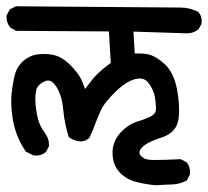

<svg xmlns="http://www.w3.org/2000/svg" viewBox="-29 -583 646 596"><path d="M320.3 -108.9Q320.3 -143.6 344.7 -170.9Q369.6 -198.2 401.4 -207Q443.4 -219.2 452.1 -232.9Q454.6 -237.3 454.8 -241.2Q455.1 -245.1 455.1 -249Q455.1 -261.2 452.1 -279.8Q448.7 -302.7 432.6 -324.7Q421.9 -339.4 404.8 -339.4Q398.9 -339.4 392.6 -337.9Q364.3 -331.5 330.6 -299.3Q296.4 -266.1 285.6 -243.7Q274.9 -220.7 269 -204.6Q259.3 -177.7 248.5 -155.3L247.6 -154.3Q236.3 -144 221.7 -144Q218.8 -144 215.8 -144.5Q199.2 -147 187 -155.8L184.6 -157.2Q170.9 -200.7 167 -244.4Q163.1 -288.1 144.5 -315.9Q132.8 -333 120.1 -333Q114.7 -333 109.9 -330.6Q105 -328.1 102.1 -326.7Q85.4 -316.4 83 -301.3Q80.6 -288.6 80.6 -277.3Q80.6 -244.6 89.8 -210.4Q96.2 -189 109.4 -171.9Q123 -153.3 123 -135.7Q123 -133.3 123 -129.4L113.8 -111.3L112.3 -110.4Q100.1 -100.1 84 -100.1Q75.7 -100.1 72.8 -101.6L51.3 -112.3L50.3 -113.8Q22 -156.2 12.2 -204.6Q5.9 -238.3 5.9 -267.1Q5.9 -279.3 6.8 -290.5Q12.7 -344.7 22 -365.2Q29.3 -380.4 42 -392.6Q61 -409.7 85.4 -414.1Q95.7 -415.5 108.4 -415.5Q121.1 -415.5 136.2 -412.6Q164.1 -406.7 189 -381.3Q213.4 -356.9 223.6 -335.9Q230 -321.8 234.9 -306.6Q259.3 -339.4 270.5 -350.6Q287.1 -367.2 314.9 -387.7L309.1 -485.4L21.5 -487.3L3.9 -496.6L2.9 -498Q-8.8 -511.7 -8.8 -529.3Q-8.8 -531.2 -8.8 -534.2L1 -553.7L20.5 -563.5L530.8 -559.6Q559.6 -559.6 585.9 -546.4L586.9 -545.4Q597.2 -534.2 597.2 -517.6Q597.2 -514.2 596.7 -509.3L586.9 -491.7Q570.8 -479.5 551.8 -479.5Q551.3 -479.5 385.3 -484.9L389.2 -417Q395 -417 398.4 -417Q401.9 -417 405.8 -417Q417 -417 429.7 -414.6Q453.6 -409.7 481.9 -384.3Q510.3 -358.4 520.5 -305.7Q526.9 -271.5 526.9 -242.2Q526.9 -227.5 525.4 -214.4Q520 -170.9 470.2 -155.3Q427.2 -141.6 412.1 -125.5Q403.8 -116.7 403.8 -109.9Q403.8 -103.5 410.6 -97.2Q418.5 -88.9 432.6 -87.4Q439.5 -86.4 450.2 -86.4Q482.9 -86.4 532.2 -88.9L550.3 -79.1L551.3 -78.1Q561 -65.4 561 -49.3Q561 -46.4 560.5 -41.5L550.8 -22.5L548.3 -21.5Q527.3 -10.7 502.7 -10.3Q478 -9.8 455.1 -7.8Q423.3 -10.7 394.5 -18.1Q364.3 -25.4 342.8 -47.4Q320.3 -71.3 320.3 -108.9Z"/></svg>

Font: Bakudai
Style: Bold
Weight: 700
Version: Version 1.48